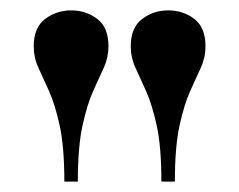

<svg xmlns="http://www.w3.org/2000/svg" viewBox="-20 -783 461 370"><path d="M291 -433Q291 -500 282 -541Q273 -582 261.5 -607.5Q250 -633 241 -652.5Q232 -672 232 -694Q232 -730 254 -746.5Q276 -763 304 -763Q333 -763 354.5 -746.5Q376 -730 376 -694Q376 -672 367 -652.5Q358 -633 346.5 -607.5Q335 -582 326 -541Q317 -500 317 -433ZM104 -433Q104 -500 95 -541Q86 -582 74.5 -607.5Q63 -633 54 -652.5Q45 -672 45 -694Q45 -730 67 -746.5Q89 -763 117 -763Q146 -763 167.5 -746.5Q189 -730 189 -694Q189 -672 180 -652.5Q171 -633 159.5 -607.5Q148 -582 139 -541Q130 -500 130 -433Z"/></svg>

Font: Libre Bodoni Medium
Style: Regular
Weight: 500
Designer: Pablo Impallari, Rodrigo Fuenzalida
Foundry: Impallari Type
Version: Version 2.005;gftools[0.9.23]